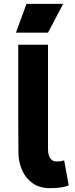

<svg xmlns="http://www.w3.org/2000/svg" viewBox="-20 -966 390 1000"><path d="M76 -168 75 -348Q75 -479 75 -542.5Q75 -606 75 -733H230Q230 -461 230 -189Q230 -168 235.5 -154Q241 -140 250.5 -132.5Q260 -125 274 -125Q298 -125 314 -131L338 -1Q308 14 240 14Q187 14 150.5 -11.5Q114 -37 95.5 -78.5Q77 -120 76 -168ZM309 -946 230 -796H63L118 -946Z"/></svg>

Font: Kreadon
Style: Regular
Weight: 400
Designer: kohakuno
Foundry: StudioGnu
Version: Version 1.000;Glyphs 3.1.2 (3151)